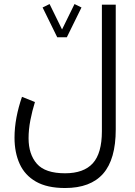

<svg xmlns="http://www.w3.org/2000/svg" viewBox="-20 -693 672 955"><path d="M264.6 -507.8 191.9 -655.8 226.6 -672.9 288.6 -546.4 350.6 -672.9 385.3 -655.8 312.5 -507.8ZM555.7 -49.3Q555.7 99.6 492.9 170.9Q430.2 242.2 303.7 242.2Q214.4 242.2 158.9 210.4Q103.5 178.7 77.9 122.3Q52.2 65.9 52.2 -8.3Q52.2 -57.6 62 -109.4Q71.8 -161.1 89.4 -211.4L153.8 -185.5Q140.1 -141.6 131.1 -95.2Q122.1 -48.8 122.1 -5.4Q122.1 74.7 163.6 121.8Q205.1 168.9 303.7 168.9Q396.5 168.9 441.7 119.1Q486.8 69.3 486.8 -40.5V-669.9H555.7Z"/></svg>

Font: Vazirmatn RD Light
Style: Regular
Weight: 300
Designer: Saber Rastikerdar
Foundry: Saber Rastikerdar
Version: Version 32.102